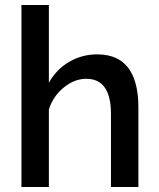

<svg xmlns="http://www.w3.org/2000/svg" viewBox="-20 -750 637 770"><path d="M501 -468Q460 -532 370 -532Q309 -532 257.5 -502Q206 -472 176 -418V-730H66V0H176V-311Q193 -365 237 -400Q279 -434 326 -434Q425 -434 425 -293V0H535V-319Q535 -415 501 -468Z"/></svg>

Font: RT Raleway SemiBold
Style: Regular
Weight: 400
Designer: Matt McInerney, Pablo Impallari, Rodrigo Fuenzalida — Edited by Milan Moffatt in April 2016
Foundry: Matt McInerney, Pablo Impallari, Rodrigo Fuenzalida — Edited by Milan Moffatt in April 2016
Version: Version 3.001